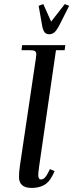

<svg xmlns="http://www.w3.org/2000/svg" viewBox="-20 -926 363 953"><path d="M74.2 -47.9Q74.2 -71.8 79.1 -105L158.2 -637.2Q160.2 -650.9 160.2 -655.8Q160.2 -668.5 153.3 -672.6Q146.5 -676.8 127.9 -676.8H86.9L89.8 -702.1H304.2L300.8 -676.8H257.8L174.8 -104Q169.9 -68.8 169.9 -58.1Q169.9 -35.2 183.1 -35.2Q201.7 -35.2 216.8 -64.9L228 -86.9L251 -76.2L240.2 -54.2Q222.2 -19 196.5 -6.1Q170.9 6.8 137.2 6.8Q74.2 6.8 74.2 -47.9ZM171.9 -897 194.8 -905.8 233.9 -818.8 301.8 -905.8 323.2 -897 276.9 -805.2Q263.2 -777.8 251.5 -766.8Q239.7 -755.9 224.1 -755.9Q208.5 -755.9 200.4 -766.8Q192.4 -777.8 188 -805.2Z"/></svg>

Font: Dihjauti
Style: Bold Italic
Weight: 700
Italic angle: -9°
Designer: T. Christopher White
Version: Version 3.0.0